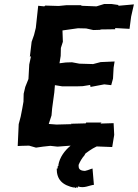

<svg xmlns="http://www.w3.org/2000/svg" viewBox="-20 -738 693 965"><path d="M273 93C275 87 272 97 275 94C266 102 271 97 270 108L269 104C271 113 262 110 265 109C265 163 291 193 356 206C349 197 353 209 350 201C360 203 358 213 366 200C363 205 369 212 372 199C403 210 429 193 452 191L445 109C432 112 429 116 407 121C375 120 375 105 375 91C382 74 391 58 405 42C406 40 407 37 410 33C413 31 441 9 466 -2L544 1L554 -60L551 -119L485 -117L490 -122H413L411 -118L336 -116L340 -114L264 -112L225 -115L239 -158L242 -193L253 -274L256 -310L293 -304H365L396 -305L433 -311L435 -301L504 -314L539 -310L548 -343L551 -398L556 -429L486 -426L448 -416L379 -418L342 -425L311 -424L279 -420L285 -457L286 -497L296 -528L294 -585L372 -596L413 -595L449 -587L483 -588L487 -590L559 -591V-597L631 -593L639 -654L653 -716L575 -709V-713L540 -718H504L465 -706L389 -709V-712H315L275 -708L207 -710L203 -706L172 -709L160 -598L151 -562L139 -528L130 -452L136 -456L127 -414L123 -341L107 -301L99 -267L98 -227L92 -193L84 -152L74 -114L69 -4L88 -5L126 -6L161 4L196 -1L233 -5L269 -1L335 -6C306 18 280 51 273 93Z"/></svg>

Font: Asimov Print
Style: DIt
Weight: 250
Width: 0
Designer: Google
Version: Version 2.000980: 2014